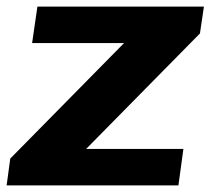

<svg xmlns="http://www.w3.org/2000/svg" viewBox="-25 -560 636 580"><path d="M6 -81 405 -486 415 -430H72L88 -540H591L579 -459L177 -51L169 -110H529L514 0H-5Z"/></svg>

Font: Pathway Extreme 8pt Thin 12pt
Style: Bold Italic
Weight: 700
Italic angle: -8°
Version: Version 1.001;gftools[0.9.26]